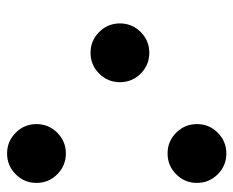

<svg xmlns="http://www.w3.org/2000/svg" viewBox="-80 -502 674 555"><g transform="rotate(-90 257.5 -224.0)"><path d="M442.9 -274.9Q467.8 -250 467.8 -214.8Q467.8 -179.7 442.9 -154.8Q418 -129.9 382.8 -129.9Q347.7 -129.9 322.8 -154.8Q297.9 -179.7 297.9 -214.8Q297.9 -250 322.8 -274.9Q347.7 -299.8 382.8 -299.8Q418 -299.8 442.9 -274.9ZM151.9 -52.2Q176.8 -27.3 176.8 7.8Q176.8 43 151.9 67.9Q127 92.8 91.8 92.8Q56.6 92.8 31.7 67.9Q6.8 43 6.8 7.8Q6.8 -27.3 31.7 -52.2Q56.6 -77.1 91.8 -77.1Q127 -77.1 151.9 -52.2ZM151.9 -516.1Q176.8 -491.2 176.8 -456.1Q176.8 -420.9 151.9 -396Q127 -371.1 91.8 -371.1Q56.6 -371.1 31.7 -396Q6.8 -420.9 6.8 -456.1Q6.8 -491.2 31.7 -516.1Q56.6 -541 91.8 -541Q127 -541 151.9 -516.1Z"/></g></svg>

Font: Miedinger*
Style: Bold
Weight: 700
Version: Version 001.000